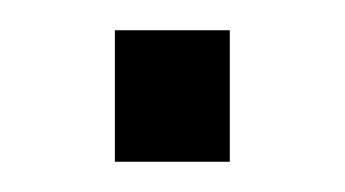

<svg xmlns="http://www.w3.org/2000/svg" viewBox="-20 -107 228 127"><path d="M56 0V-87H132V0Z"/></svg>

Font: BDO Grotesk Light
Style: Regular
Weight: 300
Designer: Deni Anggara
Foundry: Lokal Container
Version: Version 2.000